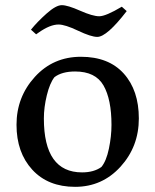

<svg xmlns="http://www.w3.org/2000/svg" viewBox="-20 -712 602 744"><path d="M357 -569Q333 -569 282.5 -593Q232 -617 207 -617Q174 -617 130 -586Q122 -580 120 -579L100 -597Q124 -627 160.5 -659.5Q197 -692 219.5 -692Q242 -692 290.5 -670.5Q339 -649 364.5 -649Q390 -649 452 -686L471 -669Q394 -569 357 -569ZM271 12Q166 12 105 -54.5Q44 -121 44 -228.5Q44 -336 115 -414Q186 -492 293.5 -492Q401 -492 459.5 -427Q518 -362 518 -253Q518 -144 447 -66Q376 12 271 12ZM412 -228Q412 -327 381 -381Q350 -435 271 -435Q220 -435 191 -413Q173 -390 161.5 -343Q150 -296 150 -253Q150 -44 298 -44Q344 -44 373 -65Q392 -88 402 -136Q412 -184 412 -228Z"/></svg>

Font: Asul
Style: Regular
Weight: 400
Version: Version 1.001